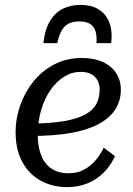

<svg xmlns="http://www.w3.org/2000/svg" viewBox="-20 -756 546 788"><path d="M310 -736Q272 -736 240 -721Q208 -706 186.5 -672Q165 -638 158 -579H215Q222 -611 233 -630.5Q244 -650 261.5 -659Q279 -668 305 -668Q335 -668 351 -657Q367 -646 372.5 -626Q378 -606 376 -579H436Q437 -583 437.5 -590.5Q438 -598 438 -604Q439 -644 424.5 -673.5Q410 -703 381.5 -719.5Q353 -736 310 -736ZM256 12Q196 12 148 -14Q100 -40 72 -90.5Q44 -141 44 -214Q44 -270 63 -324Q82 -378 117.5 -422Q153 -466 203.5 -492Q254 -518 316 -518Q366 -518 402 -501.5Q438 -485 457 -455.5Q476 -426 476 -388Q476 -342 453 -306.5Q430 -271 384 -246.5Q338 -222 269 -210Q200 -198 108 -198L116 -249Q194 -250 246.5 -259.5Q299 -269 330.5 -286.5Q362 -304 375.5 -329.5Q389 -355 389 -388Q389 -410 380 -426.5Q371 -443 354 -452Q337 -461 311 -461Q275 -461 243.5 -441.5Q212 -422 187.5 -387Q163 -352 149 -305Q135 -258 135 -202Q135 -153 149.5 -117.5Q164 -82 192 -63.5Q220 -45 261 -45Q298 -45 325.5 -60Q353 -75 373 -99Q393 -123 406 -150L452 -115Q433 -74 403.5 -45.5Q374 -17 336.5 -2.5Q299 12 256 12Z"/></svg>

Font: Roboto Serif 20pt
Style: Italic
Weight: 400
Italic angle: -10°
Designer: Greg Gazdowicz
Foundry: Commercial Type
Version: Version 1.008